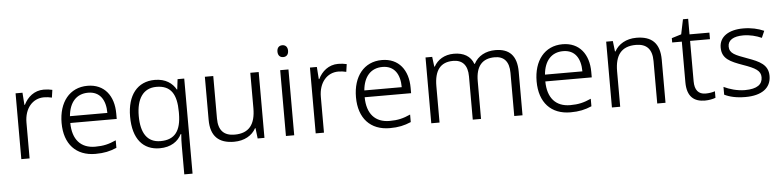

<svg xmlns="http://www.w3.org/2000/svg" viewBox="-52 -1022 6309 1549"><g transform="rotate(-5 3102.5 -247.5)"><path d="M316 -543C238 -543 183 -494 154 -434H150L143 -533H87V0H154V-290C154 -405 220 -481 312 -481C334 -481 356 -478 376 -473L385 -535C365 -540 340 -543 316 -543Z M670 -543C524 -543 436 -429 436 -262C436 -91 530 10 687 10C757 10 805 -1 859 -24V-85C801 -59 757 -48 690 -48C573 -48 507 -122 506 -256H882V-300C882 -443 807 -543 670 -543ZM670 -487C766 -487 811 -416 811 -311H508C518 -423 576 -487 670 -487Z M1386 6V237H1453V-533H1399L1389 -450H1386C1357 -502 1303 -543 1215 -543C1074 -543 991 -439 991 -265C991 -83 1074 10 1208 10C1298 10 1357 -32 1385 -89H1390C1387 -62 1386 -20 1386 6ZM1219 -47C1112 -47 1061 -125 1061 -264C1061 -402 1115 -486 1223 -486C1341 -486 1386 -411 1386 -269V-254C1385 -118 1337 -47 1219 -47Z M2056 -533H1988V-247C1988 -115 1936 -47 1819 -47C1732 -47 1688 -93 1688 -189V-533H1620V-184C1620 -52 1685 10 1810 10C1893 10 1956 -27 1987 -84H1991L2001 0H2056Z M2264 -732C2238 -732 2221 -715 2221 -684C2221 -653 2238 -636 2264 -636C2290 -636 2307 -653 2307 -684C2307 -715 2290 -732 2264 -732ZM2297 -533H2230V0H2297Z M2700 -543C2622 -543 2567 -494 2538 -434H2534L2527 -533H2471V0H2538V-290C2538 -405 2604 -481 2696 -481C2718 -481 2740 -478 2760 -473L2769 -535C2749 -540 2724 -543 2700 -543Z M3054 -543C2908 -543 2820 -429 2820 -262C2820 -91 2914 10 3071 10C3141 10 3189 -1 3243 -24V-85C3185 -59 3141 -48 3074 -48C2957 -48 2891 -122 2890 -256H3266V-300C3266 -443 3191 -543 3054 -543ZM3054 -487C3150 -487 3195 -416 3195 -311H2892C2902 -423 2960 -487 3054 -487Z M3973 -543C3895 -543 3831 -509 3799 -447H3795C3772 -511 3716 -543 3637 -543C3560 -543 3504 -506 3475 -453H3471L3461 -533H3407V0H3474V-294C3474 -422 3523 -486 3626 -486C3701 -486 3743 -442 3743 -350V0H3810V-306C3810 -426 3861 -486 3963 -486C4037 -486 4079 -442 4079 -350V0H4146V-353C4146 -485 4084 -543 3973 -543Z M4517 -543C4371 -543 4283 -429 4283 -262C4283 -91 4377 10 4534 10C4604 10 4652 -1 4706 -24V-85C4648 -59 4604 -48 4537 -48C4420 -48 4354 -122 4353 -256H4729V-300C4729 -443 4654 -543 4517 -543ZM4517 -487C4613 -487 4658 -416 4658 -311H4355C4365 -423 4423 -487 4517 -487Z M5115 -543C5032 -543 4969 -505 4938 -448H4934L4924 -533H4870V0H4937V-286C4937 -417 4988 -486 5106 -486C5193 -486 5237 -440 5237 -344V0H5304V-348C5304 -484 5238 -543 5115 -543Z M5633 -46C5575 -46 5545 -82 5545 -153V-480H5706V-533H5545V-659H5503L5478 -539L5400 -515V-480H5478V-151C5478 -33 5536 10 5623 10C5656 10 5689 3 5709 -5V-58C5690 -51 5661 -46 5633 -46Z M6159 -143C6159 -234 6090 -265 5993 -300C5897 -335 5851 -351 5851 -408C5851 -459 5896 -487 5976 -487C6029 -487 6082 -473 6124 -454L6148 -509C6100 -530 6045 -543 5980 -543C5863 -543 5786 -493 5786 -405C5786 -314 5852 -286 5952 -250C6052 -215 6094 -191 6094 -138C6094 -81 6052 -46 5952 -46C5889 -46 5826 -65 5781 -87V-24C5821 -4 5876 10 5951 10C6082 10 6159 -44 6159 -143Z"/></g></svg>

Font: Noto Sans Syriac Light
Style: Regular
Weight: 300
Designer: Patrick Giasson and the Monotype Design Team
Foundry: Monotype Imaging Inc.
Version: Version 3.000